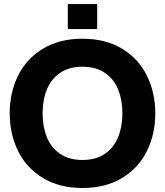

<svg xmlns="http://www.w3.org/2000/svg" viewBox="-20 -925 822 957"><path d="M28.4 -360.1Q28.4 -463.6 70.4 -548.4Q112.4 -633.2 194.7 -682.6Q277 -732 391.2 -732Q505.4 -732 587.7 -682.6Q670 -633.2 712 -548.3Q754 -463.4 754 -359.9Q754 -256.4 712 -171.6Q670 -86.8 587.7 -37.4Q505.4 12 391.2 12Q277 12 194.7 -37.4Q112.4 -86.8 70.4 -171.7Q28.4 -256.6 28.4 -360.1ZM590 -360.1Q590 -425.8 569.1 -478.1Q548.2 -530.4 503.4 -561.4Q458.6 -592.4 391.2 -592.4Q323.8 -592.4 279 -561.4Q234.2 -530.4 213.3 -478Q192.4 -425.5 192.4 -359.9Q192.4 -294.2 213.3 -241.9Q234.2 -189.6 279 -158.6Q323.8 -127.6 391.2 -127.6Q458.6 -127.6 503.4 -158.6Q548.2 -189.6 569.1 -242Q590 -294.5 590 -360.1ZM318 -904.8H464.4V-780H318Z"/></svg>

Font: Aspekta Variable
Style: Regular
Weight: 400
Designer: Ivo Dolenc
Version: Version 2.100